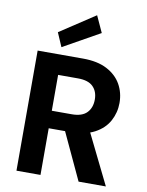

<svg xmlns="http://www.w3.org/2000/svg" viewBox="-102 -1030 843 1102"><g transform="rotate(10 320.0 -479.5)"><path d="M72 0V-700H337Q421 -700 476.5 -671Q532 -642 559.5 -593.5Q587 -545 587 -485Q587 -429 560.5 -380Q534 -331 478.5 -301.5Q423 -272 335 -272H212V0ZM434 0 291 -307H442L593 0ZM212 -374H328Q388 -374 416 -403Q444 -432 444 -480Q444 -527 416 -555Q388 -583 328 -583H212ZM203 -743 168 -824 373 -959 417 -863Z"/></g></svg>

Font: DM Sans 11pt ExtraBold
Style: Regular
Weight: 800
Version: Version 4.004;gftools[0.9.30]